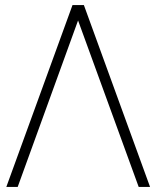

<svg xmlns="http://www.w3.org/2000/svg" viewBox="-20 -740 619 760"><path d="M267 -720H312L574 0H529L289 -659L50 0H5Z"/></svg>

Font: Manrope ExtraLight
Style: Regular
Weight: 200
Designer: Mikhail Sharanda
Foundry: Mikhail Sharanda
Version: Version 4.505